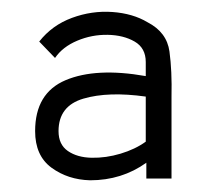

<svg xmlns="http://www.w3.org/2000/svg" viewBox="-20 -729 353 328"><path d="M134 -421Q96 -422 68 -442.5Q40 -463 40 -505Q40 -570 92 -592Q144 -614 229 -599V-623Q229 -647 210 -658Q191 -669 164 -669.5Q137 -670 112 -659.5Q87 -649 74 -630L47 -658Q69 -686 103 -698.5Q137 -711 172 -708.5Q207 -706 232 -691Q265 -674 269.5 -641Q274 -608 273 -564V-424H230V-451Q188 -421 134 -421ZM229 -487V-564Q165 -573 122.5 -560.5Q80 -548 80 -505Q80 -482 96 -471Q112 -460 136.5 -459.5Q161 -459 186 -466.5Q211 -474 229 -487Z"/></svg>

Font: Kulim Park Light
Style: Regular
Weight: 300
Designer: Noponies / Dale Sattler
Foundry: Noponies
Version: Version 1.000; ttfautohint (v1.8.3)